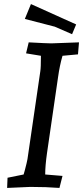

<svg xmlns="http://www.w3.org/2000/svg" viewBox="-20 -918 408 943"><path d="M368 -710 363 -651 287 -644Q273 -596 265 -538L211 -167Q202 -104 202 -61L287 -54L272 5Q208 0 129 0L15 5L17 -45L96 -61Q97 -65 102 -82Q113 -124 115 -137L178 -568Q181 -585 181 -644L108 -656L121 -710Q212 -705 232 -705ZM102 -825 132 -898 354 -798 334 -750 249 -787Z"/></svg>

Font: Andada
Style: Italic
Weight: 400
Italic angle: -8.29999°
Designer: Carolina Giovagnoli
Foundry: Carolina Giovagnoli
Version: Version 1.003